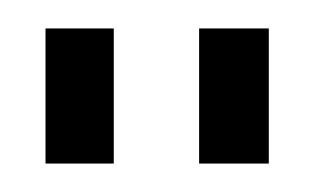

<svg xmlns="http://www.w3.org/2000/svg" viewBox="-20 -743 220 135"><path d="M60 -723H12V-628H60ZM169 -723H120V-628H169Z"/></svg>

Font: United Sans Thin
Style: Regular
Weight: 100
Designer: Pablo Impallari, Rodrigo Fuenzalida (Modified by Dan O. Williams)
Version: Version 1.000;PS 001.000;hotconv 1.0.88;makeotf.lib2.5.64775